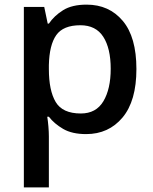

<svg xmlns="http://www.w3.org/2000/svg" viewBox="-20 -569 661 829"><path d="M354 -549Q451 -549 510 -479Q569 -409 569 -271Q569 -133 509 -61.5Q449 10 352 10Q291 10 252.5 -12.5Q214 -35 191 -65H184Q187 -47 189 -23Q191 1 191 20V240H83V-539H171L186 -467H191Q214 -501 252.5 -525Q291 -549 354 -549ZM327 -460Q253 -460 223 -417.5Q193 -375 191 -288V-271Q191 -178 220.5 -128.5Q250 -79 329 -79Q395 -79 426.5 -132Q458 -185 458 -272Q458 -360 426 -410Q394 -460 327 -460Z"/></svg>

Font: Noto Sans Sora Sompeng Medium
Style: Regular
Weight: 500
Designer: Monotype Design Team. David Williams.
Foundry: Monotype Imaging Inc.
Version: Version 2.101; ttfautohint (v1.8.4.7-5d5b)